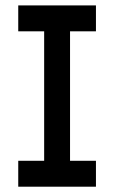

<svg xmlns="http://www.w3.org/2000/svg" viewBox="-20 -704 431 724"><path d="M341.8 -683.6V-585.9H244.1V-97.7H341.8V0H48.8V-97.7H146.5V-585.9H48.8V-683.6Z"/></svg>

Font: BabelStone Runic Staveless Rule
Style: Regular
Weight: 400
Designer: Andrew West
Foundry: BabelStone
Version: Version 3.002 March 14, 2022